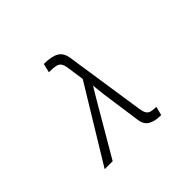

<svg xmlns="http://www.w3.org/2000/svg" viewBox="-180 -1060 1360 1360"><g transform="rotate(-45 500.0 -380.0)"><path d="M590 -50 548 -347 537 -447 485 -360 257 30H177L519 -532L500 -664Q495 -695 484 -710Q473 -725 450 -730Q427 -735 383 -735L399 -802Q474 -802 513.5 -780Q553 -758 562 -701L653 -95Q658 -64 668 -49Q678 -34 696 -29Q714 -24 748 -23L731 42H725Q669 42 633 21.5Q597 1 590 -50Z"/></g></svg>

Font: LINE Seed JP_TTF Regular
Style: Regular
Weight: 400
Designer: LINE & Fontrix & Fontworks
Version: Version 1.002